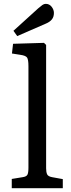

<svg xmlns="http://www.w3.org/2000/svg" viewBox="-20 -992 375 1012"><path d="M42 0V-48.8L99.1 -58.1Q119.1 -61 124.5 -71Q129.9 -81.1 129.9 -108.9V-643.1Q129.9 -678.2 122.6 -688.7Q115.2 -699.2 86.9 -703.1L43 -710L48.8 -761.2L211.9 -766.1L223.1 -754.9V-105Q223.1 -85.9 228 -74Q232.9 -62 254.9 -58.1L311 -47.9V0ZM70.8 -801.8 50.8 -829.6 182.1 -948.7Q195.3 -960 203.6 -965.8Q211.9 -971.7 221.2 -971.7Q240.2 -971.7 252.2 -956.3Q264.2 -940.9 264.2 -923.8Q264.2 -902.8 253.2 -889.4Q242.2 -876 222.2 -867.7Z"/></svg>

Font: Literata
Style: Regular
Weight: 400
Designer: Latin by Veronika Burian and Jose Scaglione. Greek by Irene Vlachou. Cyrillic by Vera Evstafieva.
Foundry: TypeTogether
Version: Version 3.002